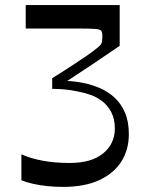

<svg xmlns="http://www.w3.org/2000/svg" viewBox="-20 -720 573 754"><path d="M64 -12V-114Q99 -98 147 -89Q195 -80 253 -80Q340 -80 385.5 -118Q431 -156 431 -215Q431 -253 417 -279.5Q403 -306 381.5 -322.5Q360 -339 334 -348Q308 -357 284 -361Q256 -367 232 -369Q208 -371 185 -371V-413Q204 -425 226.5 -439Q249 -453 272 -468.5Q295 -484 317.5 -499Q340 -514 357 -528Q376 -542 379 -551Q382 -560 382 -579Q382 -593 377.5 -599Q373 -605 352.5 -606.5Q332 -608 285 -608Q252 -608 223.5 -608Q195 -608 162 -608Q129 -608 81 -608V-700H450V-540Q408 -512 375.5 -489.5Q343 -467 312 -447Q281 -427 244 -402Q273 -401 306 -394.5Q339 -388 371 -374.5Q403 -361 429 -337.5Q455 -314 470.5 -278.5Q486 -243 486 -193Q486 -132 456.5 -85.5Q427 -39 369.5 -12.5Q312 14 227 14Q197 14 167 11Q137 8 110.5 2Q84 -4 64 -12Z"/></svg>

Font: Ojuju Medium
Style: Regular
Weight: 500
Designer: Chisaokwu Joboson, Mirko Velimirovic
Foundry: Udi Foundry
Version: Version 1.000